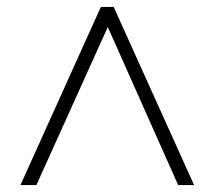

<svg xmlns="http://www.w3.org/2000/svg" viewBox="-20 -706 619 554"><path d="M494 -172 291 -628 85 -172H39L271 -686H308L540 -172Z"/></svg>

Font: Poppins ExtraLight
Style: Regular
Weight: 275
Designer: Ninad Kale (Devanagari), Jonny Pinhorn (Latin)
Foundry: Indian Type Foundry
Version: Version 3.200;PS 1.000;hotconv 16.6.54;makeotf.lib2.5.65590